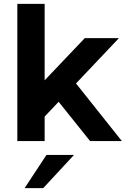

<svg xmlns="http://www.w3.org/2000/svg" viewBox="-20 -739 658 1006"><path d="M618.4 0H451.9L273.9 -222.4L360.8 -323.7ZM213.9 -141.1V0H70.8V-718.8H213.9V-305.7L205.8 -309.6L424.1 -539.1H603L205.8 -119.6ZM223.4 72.8H367.7L206.3 246.8H108.9Z"/></svg>

Font: Min Sans VF VF
Style: Regular
Weight: 400
Designer: Jinseong-Kim, NotoSansCJK, Nunito
Foundry: Jinseong-Kim
Version: Version 1.420;Glyphs 3.1.2 (3151)